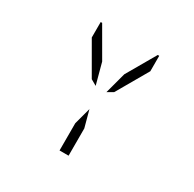

<svg xmlns="http://www.w3.org/2000/svg" viewBox="-169 -1071 1153 1142"><g transform="rotate(30 408.0 -500.0)"><path d="M439 -295V-108H377V-295L408 -410ZM331 -571 207 -786V-892H217L332 -693L371 -548ZM445 -548 484 -693 599 -892H609V-786L485 -571Z"/></g></svg>

Font: DSEG14 Modern Mini
Style: Light
Weight: 300
Designer: Keshikan(Twitter:@keshinomi_88pro)
Version: Version 0.46